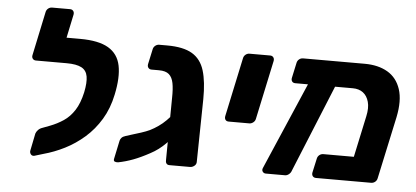

<svg xmlns="http://www.w3.org/2000/svg" viewBox="-49 -814 2012 929"><g transform="rotate(5 956.5 -349.0)"><path d="M145 12Q134 14 128 6Q122 -2 124 -12L141 -96Q144 -105 152 -113.5Q160 -122 172 -126L209 -140Q243 -153 273 -173Q303 -193 325 -227Q347 -261 359 -315Q369 -363 364 -392.5Q359 -422 334.5 -435Q310 -448 262 -448H237Q227 -448 221.5 -455Q216 -462 218 -472L234 -547Q236 -557 245 -564Q254 -571 264 -571H317Q407 -571 454.5 -543Q502 -515 513.5 -458.5Q525 -402 507 -317Q493 -249 461 -196Q429 -143 385 -104.5Q341 -66 290.5 -40.5Q240 -15 188 -1ZM269 -448H113Q103 -448 97.5 -455Q92 -462 94 -472L139 -685Q141 -696 149.5 -703Q158 -710 169 -710H256Q266 -710 271.5 -703Q277 -696 275 -685L251 -571H297Z M801 0Q790 0 785.5 -7Q781 -14 782 -25L785 -326Q786 -369 780.5 -397Q775 -425 759 -439Q743 -453 710 -453H674Q664 -453 658.5 -460Q653 -467 655 -478L671 -552Q673 -562 681.5 -569Q690 -576 701 -576H739Q818 -576 861 -550.5Q904 -525 920.5 -471Q937 -417 936 -332L931 -25Q930 -14 920.5 -7Q911 0 901 0ZM704 -50Q660 -26 624 -12.5Q588 1 552 8Q542 9 535.5 6Q529 3 531 -7L550 -97Q552 -105 558 -111.5Q564 -118 577 -122Q585 -125 605.5 -131Q626 -137 650.5 -145Q675 -153 692 -161Q712 -171 731.5 -184.5Q751 -198 768.5 -215.5Q786 -233 799.5 -250.5Q813 -268 821 -285L879 -286Q864 -230 837.5 -184.5Q811 -139 777.5 -105Q744 -71 704 -50Z M1068 -235Q1057 -235 1052 -242Q1047 -249 1049 -260L1110 -546Q1112 -557 1120.5 -564Q1129 -571 1140 -571H1240Q1250 -571 1255.5 -564Q1261 -557 1259 -546L1198 -260Q1196 -249 1187 -242Q1178 -235 1168 -235Z M1652 -448H1373Q1362 -448 1357 -455Q1352 -462 1354 -472L1370 -546Q1372 -557 1380.5 -564Q1389 -571 1400 -571H1699Q1765 -571 1810.5 -544.5Q1856 -518 1874 -463.5Q1892 -409 1875 -327L1810 -25Q1808 -14 1799.5 -7Q1791 0 1780 0H1513Q1502 0 1496.5 -7Q1491 -14 1493 -25L1508 -93Q1510 -104 1518.5 -111Q1527 -118 1538 -118H1686L1729 -319Q1738 -360 1730 -389Q1722 -418 1702 -433Q1682 -448 1652 -448ZM1269 0Q1259 0 1253.5 -7.5Q1248 -15 1252 -25L1449 -482Q1453 -492 1461.5 -498.5Q1470 -505 1480 -504L1560 -503Q1571 -502 1576.5 -493.5Q1582 -485 1577 -475L1393 -25Q1390 -15 1381 -7.5Q1372 0 1362 0Z"/></g></svg>

Font: Rubik SemiBold
Style: Italic
Weight: 600
Italic angle: -12°
Designer: Hubert and Fischer
Foundry: Hubert and Fischer
Version: Version 2.300;gftools[0.9.30]